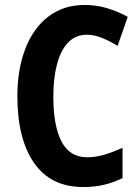

<svg xmlns="http://www.w3.org/2000/svg" viewBox="-20 -744 566 774"><path d="M331 -604Q284 -604 254 -572Q224 -540 209.5 -484Q195 -428 195 -355Q195 -237 228 -173.5Q261 -110 331 -110Q365 -110 399 -120Q433 -130 474 -148V-26Q437 -8 399 1Q361 10 315 10Q185 10 117.5 -87Q50 -184 50 -356Q50 -463 81.5 -546Q113 -629 174 -676.5Q235 -724 322 -724Q369 -724 412 -711Q455 -698 495 -676L454 -559Q422 -579 390.5 -591.5Q359 -604 331 -604Z"/></svg>

Font: Noto Sans Tamil Condensed
Style: Bold
Weight: 700
Width: 3
Designer: Jelle Bosma - Monotype Design Team
Foundry: Monotype Imaging Inc.
Version: Version 2.004; ttfautohint (v1.8.4.7-5d5b)